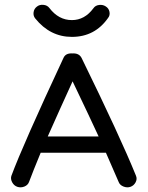

<svg xmlns="http://www.w3.org/2000/svg" viewBox="-20 -781 626 812"><path d="M53 9Q39 4 31.5 -10Q24 -24 28 -37Q77 -169 248 -535Q257 -557 286 -555Q314 -557 325 -536Q489 -201 555 -38Q561 -24 553.5 -10Q546 4 532 9Q518 14 502.5 8Q487 2 482 -11Q465 -51 428 -135H152Q119 -55 103 -12Q98 2 83 8Q68 14 53 9ZM284 -625Q192 -625 129 -703Q120 -714 122 -729Q124 -744 136 -753Q147 -762 163.5 -760.5Q180 -759 189 -747Q228 -696 284 -696Q338 -696 375 -746Q383 -758 399 -760Q415 -762 427 -754Q440 -746 443 -731Q446 -716 437 -705Q381 -625 284 -625ZM397 -204Q364 -276 287 -437Q233 -319 182 -204Z"/></svg>

Font: Hoogli Semibold
Style: Regular
Weight: 600
Designer: Anand Singh Naorem
Foundry: Brand New Type
Version: Version 1.00 b007